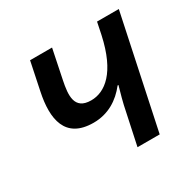

<svg xmlns="http://www.w3.org/2000/svg" viewBox="-124 -671 811 802"><g transform="rotate(-30 281.0 -269.5)"><path d="M321 0H428L542 -539H437L425 -481C390 -319 319 -266 252 -266C170 -266 178 -334 191 -398L220 -539H114L86 -404C61 -285 77 -180 214 -180C285 -180 339 -215 378 -265H382C373 -233 361 -192 353 -150Z"/></g></svg>

Font: Noto Sans Medium
Style: Italic
Weight: 500
Italic angle: -12°
Designer: Monotype Design Team
Foundry: Monotype Imaging Inc.
Version: Version 2.013